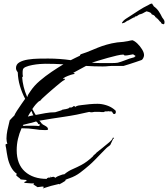

<svg xmlns="http://www.w3.org/2000/svg" viewBox="-20 -978 936 1069"><path d="M219 71V68H222Q222 66 223 66V63Q223 61 220 61Q216 61 212.5 61Q209 61 205 62Q201 63 197 63Q193 63 189 64L166 49L170 43H166Q159 43 153 43Q147 43 140 42Q133 41 127 41Q121 41 114 40L115 37H118V33Q121 33 124.5 32Q128 31 128 27L125 24L95 21Q93 16 81 8Q70 0 70 -4L72 -7Q74 -9 74 -10Q53 -25 40.5 -49.5Q28 -74 22.5 -101.5Q17 -129 14 -153Q13 -155 13 -157.5Q13 -160 12 -162Q11 -164 11 -170Q11 -177 15 -177L17 -175L18 -177H21Q16 -191 16 -207Q16 -218 17.5 -229.5Q19 -241 21 -252L34 -308Q38 -312 40.5 -315Q43 -318 47 -322L60 -335Q62 -342 74 -361Q86 -380 100 -399.5Q114 -419 120 -428Q102 -462 91 -499.5Q80 -537 79 -575Q75 -580 72 -586Q69 -592 69 -599Q69 -620 88 -631Q107 -642 136 -646.5Q165 -651 195.5 -651.5Q226 -652 248 -652Q311 -652 374 -643Q381 -646 387 -649.5Q393 -653 400 -656L425 -668Q426 -675 433 -677Q459 -685 493 -699.5Q527 -714 547 -721Q573 -730 602 -736.5Q631 -743 667 -745Q673 -746 679 -747Q685 -748 692 -749Q699 -751 705 -752Q711 -753 717 -754Q730 -750 745 -735.5Q760 -721 771 -703Q782 -685 782 -671Q782 -664 777.5 -654.5Q773 -645 766 -643Q755 -639 735.5 -632.5Q716 -626 697.5 -620Q679 -614 668 -611H620Q612 -611 603 -611Q594 -611 586 -610Q578 -609 569 -608.5Q560 -608 552 -608Q506 -608 459 -611L387 -572Q389 -572 392.5 -571Q396 -570 395 -566Q389 -566 373.5 -561Q358 -556 344.5 -549.5Q331 -543 330 -538L338 -541Q339 -541 339 -538H342V-535H339L338 -532Q333 -531 319.5 -520Q306 -509 291 -496.5Q276 -484 267 -476Q258 -468 243 -455Q228 -442 216 -430.5Q204 -419 202 -414L200 -417Q187 -406 178 -395.5Q169 -385 160 -371L169 -355Q171 -351 173.5 -346.5Q176 -342 179 -338Q205 -343 232.5 -348Q260 -353 287 -353Q288 -354 298.5 -356.5Q309 -359 319.5 -363Q330 -367 330 -369H333Q333 -368 334 -368Q335 -367 336 -367V-369Q341 -369 354.5 -372.5Q368 -376 368 -381H371L374 -378Q376 -379 378 -380Q380 -381 383 -382Q388 -384 389 -387H395L400 -381V-384Q409 -389 417 -390.5Q425 -392 435 -393Q446 -394 457 -395.5Q468 -397 479 -398Q490 -399 501 -399.5Q512 -400 523 -400Q546 -400 570.5 -392.5Q595 -385 613 -371Q616 -368 619 -366Q621 -365 622 -363.5Q623 -362 624 -361Q625 -360 625 -355Q625 -343 615 -343Q612 -343 610 -346L606 -352Q605 -358 596 -358Q590 -357 583 -359Q579 -358 576 -357.5Q573 -357 570 -358Q565 -359 558 -354Q552 -354 546 -354Q540 -354 535 -355H511Q508 -355 505 -355Q502 -355 499 -354Q496 -353 493 -353Q490 -353 487 -353Q485 -353 482.5 -353.5Q480 -354 477 -355Q407 -338 338 -328Q303 -323 268.5 -317.5Q234 -312 199 -306Q203 -303 206 -299Q208 -295 212 -290H213L216 -288Q218 -286 218 -284H220L224 -282Q229 -280 237.5 -274Q246 -268 246 -263Q248 -261 248 -260Q248 -254 238 -254H223Q212 -254 201 -255Q190 -256 179 -258Q140 -264 100 -264Q87 -235 80 -204.5Q73 -174 73 -142Q73 -64 118.5 -23Q164 18 241 18V15Q248 10 255 10Q257 10 257 12H260L261 6H264V9L277 6L291 12L292 9Q297 5 309 0.5Q321 -4 327 -6Q329 -6 332 -7Q336 -8 337 -7L341 -10Q362 -27 386 -37Q397 -42 409 -47.5Q421 -53 432 -59Q449 -68 465 -80Q481 -92 497 -107Q499 -112 507 -118Q516 -125 517 -128Q528 -137 549 -153.5Q570 -170 588.5 -186Q607 -202 608 -211H614V-208Q614 -205 610 -205L594 -171Q592 -169 589 -166.5Q586 -164 583 -162Q580 -160 577 -157.5Q574 -155 572 -153Q560 -141 543 -123.5Q526 -106 509 -88.5Q492 -71 478 -59Q453 -37 426.5 -17Q400 3 368 14L354 19Q344 22 342 27H348Q343 29 338.5 32Q334 35 329 38Q324 41 318.5 44Q313 47 308 49L309 46Q286 51 264 57Q242 63 219 71ZM535 -627H608Q616 -627 622.5 -627.5Q629 -628 636 -629Q644 -631 654.5 -634.5Q665 -638 678 -643Q690 -648 700.5 -651.5Q711 -655 720 -657Q722 -658 723.5 -658Q725 -658 727 -659Q730 -660 731 -664H734V-667Q732 -670 727 -671Q722 -673 723 -676L701 -672Q696 -671 690 -670Q684 -669 679 -669Q677 -669 673.5 -669.5Q670 -670 670 -673Q669 -674 665 -674Q653 -674 629.5 -668.5Q606 -663 579 -655.5Q552 -648 528 -640.5Q504 -633 491 -629Q502 -628 513 -627.5Q524 -627 535 -627ZM131 -440H134Q134 -446 135 -447Q136 -449 137.5 -452Q139 -455 142 -459L150 -471Q170 -501 201.5 -528Q233 -555 268 -578.5Q303 -602 333 -620Q282 -623 231 -623Q221 -623 201 -621.5Q181 -620 160 -616Q139 -612 123.5 -605.5Q108 -599 107 -588Q106 -585 106 -579V-569Q106 -567 106 -564Q106 -561 107 -559V-548Q106 -548 105 -549L103 -551Q107 -494 130 -441ZM135 -329 151 -333 166 -336Q162 -341 160 -348Q159 -356 154 -360L144 -345ZM198 -276Q198 -277 200 -279Q201 -280 201 -282Q201 -291 193 -286Q192 -292 189 -295Q187 -296 181 -302L172 -299Q164 -296 156.5 -294.5Q149 -293 141 -291L109 -283L107 -278Q109 -277 117 -277Q121 -277 124 -278H165Q173 -278 181.5 -277.5Q190 -277 198 -276ZM890 -843Q888 -844 885.5 -844.5Q883 -845 881 -846Q878 -848 876.5 -852.5Q875 -857 870 -858Q870 -858 869.5 -858Q869 -858 870 -859Q867 -862 861 -869.5Q855 -877 851 -877Q851 -877 851.5 -878Q852 -879 851 -879V-880Q846 -880 844.5 -884.5Q843 -889 839 -891Q836 -894 832.5 -895Q829 -896 825 -898Q823 -900 822 -903Q821 -906 818 -907L812 -910Q810 -910 810 -911L796 -915Q791 -912 785 -909.5Q779 -907 777 -905Q770 -901 765 -900Q760 -899 755 -897Q748 -893 743.5 -889.5Q739 -886 732 -886Q730 -886 730 -881Q726 -883 713.5 -875Q701 -867 696 -865Q696 -864 695 -864Q690 -864 683 -858.5Q676 -853 671 -851Q668 -850 666 -850Q664 -850 662 -849Q662 -848 659 -848V-849Q659 -851 660.5 -854Q662 -857 668 -863Q675 -870 684 -875.5Q693 -881 702 -887Q728 -904 753.5 -920.5Q779 -937 806 -950Q810 -952 814 -954.5Q818 -957 822 -958L828 -957L831 -950H832L836 -943Q853 -931 863.5 -915.5Q874 -900 883 -881Q887 -875 891 -870Q895 -865 896 -857Q896 -848 894.5 -846Q893 -844 893 -844Q892 -844 892 -843.5Q892 -843 890 -843Z"/></svg>

Font: Water Brush
Style: Regular
Weight: 400
Designer: Robert E. Leuschke
Foundry: Robert E. Leuschke
Version: Version 1.010; ttfautohint (v1.8.4.7-5d5b)